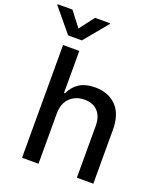

<svg xmlns="http://www.w3.org/2000/svg" viewBox="-212 -1056 983 1164"><g transform="rotate(20 279.0 -474.5)"><path d="M177.6 -323.9V0H71.4V-727.3H176.1V-456.7H182.9Q202.1 -501.1 241.5 -526.8Q280.9 -552.6 344.5 -552.6Q428.6 -552.6 479.9 -500.7Q531.2 -448.9 531.2 -346.9V0H425.1V-334.2Q425.1 -394.2 394.2 -427.4Q363.3 -460.6 308.2 -460.6Q251.4 -460.6 214.5 -424.9Q177.6 -389.2 177.6 -323.9ZM51.5 -948.5 124.6 -853.3 197.4 -948.5H293.7V-943.2L168.7 -792.6H80.3L-44.4 -943.2V-948.5Z"/></g></svg>

Font: Inter Zeller Medium
Style: Regular
Weight: 500
Designer: Rasmus Andersson; Joe Bland
Foundry: zeller
Version: Version 3.015;git-dec3a8cb1